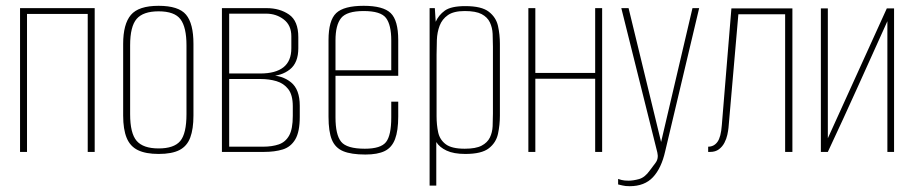

<svg xmlns="http://www.w3.org/2000/svg" viewBox="-20 -523 3147 661"><path d="M49 0V-495H306V0H282V-475H73V0Z M526 7Q482 7 455 -6Q428 -19 416 -48.5Q404 -78 404 -125V-372Q404 -440 430.5 -471.5Q457 -503 526 -503Q595 -503 620.5 -472.5Q646 -442 646 -372V-125Q646 -79 635 -49.5Q624 -20 598 -6.5Q572 7 526 7ZM526 -12Q579 -12 600.5 -37.5Q622 -63 622 -130V-367Q622 -429 601.5 -456.5Q581 -484 526 -484Q473 -484 450.5 -458Q428 -432 428 -367V-130Q428 -64 450.5 -38Q473 -12 526 -12Z M744 0V-495H898Q943 -495 975 -473Q1007 -451 1007 -395V-357Q1007 -307 978 -284Q949 -261 906 -261V-264Q952 -264 982 -239.5Q1012 -215 1012 -159V-121Q1012 -69 996.5 -43Q981 -17 953.5 -8.5Q926 0 889 0ZM769 -18H885Q917 -18 940 -26Q963 -34 975.5 -56.5Q988 -79 988 -124V-157Q988 -196 972.5 -216Q957 -236 932 -243.5Q907 -251 877 -251H769ZM769 -270H876Q929 -270 956 -291.5Q983 -313 983 -357V-398Q983 -436 957 -456Q931 -476 896 -476H769Z M1238 9Q1189 9 1161.5 -2.5Q1134 -14 1122.5 -42Q1111 -70 1111 -121V-385Q1111 -453 1137.5 -478Q1164 -503 1232 -503Q1299 -503 1325 -478Q1351 -453 1351 -385V-262H1135V-119Q1135 -59 1154.5 -35Q1174 -11 1236 -11Q1291 -11 1309 -34Q1327 -57 1327 -119V-173H1351V-122Q1351 -73 1340 -44Q1329 -15 1304.5 -3Q1280 9 1238 9ZM1135 -281H1327V-384Q1327 -437 1309 -461Q1291 -485 1232 -485Q1174 -485 1154.5 -461Q1135 -437 1135 -384Z M1459 116V-495H1477L1480 -448Q1490 -471 1511.5 -486.5Q1533 -502 1582 -502Q1638 -502 1663 -482.5Q1688 -463 1694.5 -433.5Q1701 -404 1701 -372V-125Q1701 -93 1694.5 -62.5Q1688 -32 1663 -12.5Q1638 7 1582 7Q1542 7 1517.5 -4.5Q1493 -16 1482 -34V116ZM1580 -11Q1618 -11 1638 -21.5Q1658 -32 1666.5 -49.5Q1675 -67 1676 -88.5Q1677 -110 1677 -132V-363Q1677 -385 1676 -406.5Q1675 -428 1666.5 -446Q1658 -464 1638 -474.5Q1618 -485 1580 -485Q1542 -485 1522 -471Q1502 -457 1493.5 -434.5Q1485 -412 1484 -385.5Q1483 -359 1483 -335V-123Q1483 -93 1488.5 -67.5Q1494 -42 1514.5 -26.5Q1535 -11 1580 -11Z M1799 0V-495H1823V-272H2029V-495H2053V0H2029V-252H1823V0Z M2148 118Q2132 118 2123 115.5Q2114 113 2108 112V93Q2110 94 2119.5 96.5Q2129 99 2144 99Q2160 99 2180 93.5Q2200 88 2217 64Q2225 53 2236.5 38Q2248 23 2243 2L2119 -495H2144L2257 -30H2255L2364 -495H2387L2270 -2Q2257 56 2228 87Q2199 118 2148 118Z M2418 0V-18Q2438 -18 2450 -34.5Q2462 -51 2465 -92L2498 -494H2708V0H2683V-474H2522L2488 -83Q2487 -73 2484 -59Q2481 -45 2474 -31.5Q2467 -18 2455 -9Q2443 0 2425 0Z M2806 0V-494H2830V-47L3033 -494H3058V0H3035V-450Q2984 -337 2933.5 -225Q2883 -113 2830 0Z"/></svg>

Font: Alumni Sans SC Thin
Style: Regular
Weight: 100
Designer: Robert E. Leuschke
Foundry: Robert E. Leuschke
Version: Version 1.018